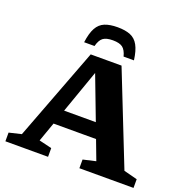

<svg xmlns="http://www.w3.org/2000/svg" viewBox="-159 -1086 1208 1235"><g transform="rotate(20 445.0 -468.0)"><path d="M794 -83.5 886.5 -59.5V0H516V-59.5L603 -79.5L552.5 -213H261.5L214.5 -80.5L301.5 -59.5V0H9.5V-59.5L93.5 -79.5L334 -713H545ZM297 -314.5H514L401.5 -610.5ZM438 -847Q393 -847 371.2 -830.8Q349.5 -814.5 338.5 -772H267.5Q276 -836.5 295.8 -872.2Q315.5 -908 350.2 -922.2Q385 -936.5 438 -936.5Q491 -936.5 525.8 -922.2Q560.5 -908 580.2 -872.2Q600 -836.5 608.5 -772H537.5Q526.5 -814.5 504.8 -830.8Q483 -847 438 -847Z"/></g></svg>

Font: Newsreader Caption SemiBold
Style: Regular
Weight: 600
Designer: Hugues Gentile
Foundry: Production Type
Version: Version 1.001